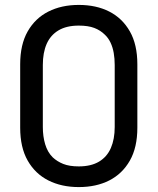

<svg xmlns="http://www.w3.org/2000/svg" viewBox="-20 -740 640 780"><path d="M300 -720Q371 -720 424 -693Q477 -666 507.5 -612.5Q538 -559 538 -479V-221Q538 -141 507.5 -87.5Q477 -34 424 -7Q371 20 300 20Q230 20 176.5 -7Q123 -34 92.5 -87.5Q62 -141 62 -221V-479Q62 -559 92.5 -612.5Q123 -666 176.5 -693Q230 -720 300 -720ZM154 -224Q154 -186 163.5 -154Q173 -122 194 -101Q212 -84 237 -74Q262 -64 300 -64Q350 -64 382.5 -83.5Q415 -103 430.5 -139Q446 -175 446 -224V-476Q446 -502 442 -525Q438 -548 429 -567Q420 -586 406 -599Q388 -617 363 -626.5Q338 -636 300 -636Q250 -636 217.5 -616.5Q185 -597 169.5 -561.5Q154 -526 154 -476Z"/></svg>

Font: Rec Mono Linear
Style: Regular
Weight: 400
Monospace: yes
Version: Version 1.085; ttfautohint (v1.8.4.7-5d5b)